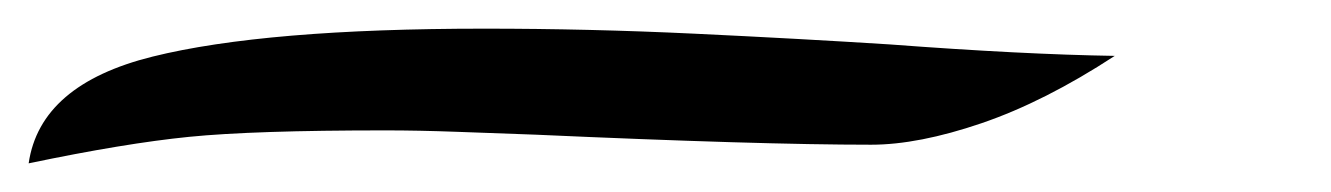

<svg xmlns="http://www.w3.org/2000/svg" viewBox="-22 -41 929 134"><path d="M316 -21Q389 -21 462.5 -17.5Q536 -14 599 -10Q692 -3 756 -2Q707 30 663 45Q619 60 586 60Q508 60 352 53Q324 52 297 51Q270 50 247 50Q155 50 110 54.5Q65 59 -2 73Q6 18 84.5 -1.5Q163 -21 316 -21Z"/></svg>

Font: Dancing Script
Style: Bold
Weight: 700
Designer: Pablo Impallari
Foundry: Pablo Impallari
Version: Version 2.000